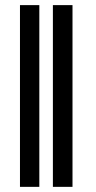

<svg xmlns="http://www.w3.org/2000/svg" viewBox="-20 -726 373 746"><path d="M132.8 0H57.6V-706.1H132.8ZM261.7 0H185.5V-706.1H261.7Z"/></svg>

Font: Pretendard JP Variable
Style: Regular
Weight: 400
Designer: Base glyphs from Inter by Rasmus Andersson; Hangul glyphs from Noto Sans CJK(Source Han Sans) by Jang Soo-young and Kang
Foundry: Kil Hyung-jin
Version: Version 1.307;Glyphs 3.2 (3192)